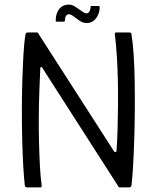

<svg xmlns="http://www.w3.org/2000/svg" viewBox="-20 -814 681 834"><path d="M475 -157Q477 -153 481.5 -153.5Q486 -154 486 -160Q489 -195 490.5 -244Q492 -293 492.5 -349Q493 -405 492 -462Q491 -519 487.5 -571Q484 -623 479 -664Q478 -673 484 -673H542Q545 -673 548 -671Q551 -669 551 -665Q557 -630 560.5 -577.5Q564 -525 565 -462Q566 -399 565.5 -333Q565 -267 563 -205Q561 -143 558 -91.5Q555 -40 551 -7Q550 -3 546.5 -1.5Q543 0 539 0H500Q495 0 491 -9L164 -519Q163 -523 159.5 -523Q156 -523 155 -518Q153 -473 151 -419.5Q149 -366 148.5 -308Q148 -250 149.5 -194.5Q151 -139 153.5 -91Q156 -43 161 -9Q161 0 156 0H99Q95 0 92 -1.5Q89 -3 88 -7Q84 -41 81 -93Q78 -145 76.5 -207.5Q75 -270 75 -336Q75 -402 77 -464.5Q79 -527 82 -579.5Q85 -632 91 -665Q91 -669 94.5 -671Q98 -673 100 -673H140Q145 -673 148 -666ZM227 -720Q222 -720 222 -725Q222 -756 237.5 -775Q253 -794 279 -794Q293 -794 307.5 -784.5Q322 -775 335 -765.5Q348 -756 357 -756Q363 -756 368 -763.5Q373 -771 373 -781Q373 -788 377 -788H408Q413 -788 413 -782Q413 -756 397.5 -735Q382 -714 357 -714Q340 -714 325.5 -724Q311 -734 299.5 -743Q288 -752 279 -752Q271 -752 266.5 -744.5Q262 -737 262 -726Q262 -720 257 -720Z"/></svg>

Font: Glory Thin
Style: Regular
Weight: 400
Version: Version 1.011